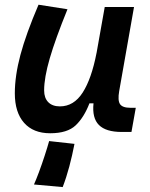

<svg xmlns="http://www.w3.org/2000/svg" viewBox="-20 -547 626 803"><path d="M189.9 10.3Q119.1 10.3 80.6 -33.4Q42 -77.1 42 -156.7Q42 -229.5 65.4 -317.4Q88.9 -405.3 141.1 -527.3L262.2 -508.3Q211.4 -383.3 188 -302.7Q164.6 -222.2 164.6 -168.9Q164.6 -137.2 181.9 -119.6Q199.2 -102.1 230.5 -102.1Q288.6 -102.1 325.7 -159.7Q362.8 -217.3 383.8 -325.7V-325.2L418 -517.6H540.5L478.5 -166Q471.7 -127 481.9 -111.6Q492.2 -96.2 525.4 -96.2H547.9L529.8 4.9H488.8Q422.9 4.9 393.8 -24.2Q364.7 -53.2 371.1 -114.7H354Q331.5 -56.2 296.6 -22.9Q261.7 10.3 189.9 10.3ZM242.2 235.4 122.1 224.6Q130.9 205.1 143.1 172.4Q155.3 139.6 166.7 104.5Q178.2 69.3 185.5 43L291.5 54.7Q282.2 103 270 148.9Q257.8 194.8 242.2 235.4Z"/></svg>

Font: Cascadia Code NF SemiBold
Style: Italic
Weight: 600
Italic angle: -10°
Monospace: yes
Designer: Aaron Bell
Foundry: Saja Typeworks
Version: Version 2404.023; ttfautohint (v1.8.4)